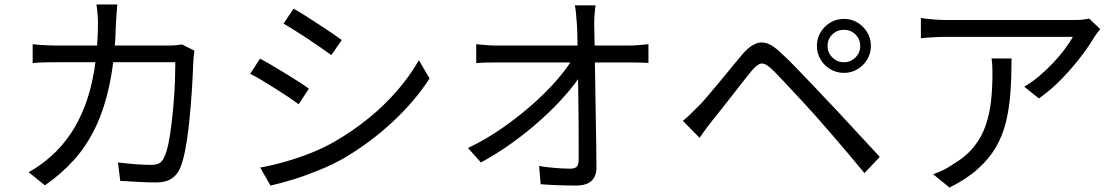

<svg xmlns="http://www.w3.org/2000/svg" viewBox="-20 -807 5040 864"><path d="M508 -787Q506 -770 504.5 -746.5Q503 -723 502 -705Q498 -552 475 -437.5Q452 -323 411.5 -237.5Q371 -152 313.5 -88Q256 -24 182 27L109 -32Q133 -45 161 -65Q189 -85 212 -106Q259 -148 296.5 -203Q334 -258 361.5 -329Q389 -400 404.5 -492.5Q420 -585 421 -704Q421 -715 420 -730Q419 -745 417.5 -760Q416 -775 414 -787ZM855 -579Q853 -566 851.5 -553Q850 -540 850 -530Q849 -502 846.5 -453Q844 -404 839.5 -346.5Q835 -289 828.5 -231Q822 -173 812 -124.5Q802 -76 789 -47Q774 -16 748.5 -1Q723 14 682 14Q644 14 602 11.5Q560 9 521 7L511 -76Q552 -71 590.5 -68Q629 -65 660 -65Q682 -65 696 -72Q710 -79 718 -98Q730 -121 738 -161Q746 -201 752 -251Q758 -301 762 -352Q766 -403 767.5 -449Q769 -495 769 -527H242Q212 -527 183 -526.5Q154 -526 127 -523V-608Q153 -605 183 -603.5Q213 -602 241 -602H735Q755 -602 770.5 -603.5Q786 -605 799 -607Z M1301 -768Q1323 -756 1353 -737Q1383 -718 1415 -697Q1447 -676 1474.5 -657.5Q1502 -639 1518 -627L1471 -559Q1453 -572 1426 -591Q1399 -610 1368 -630.5Q1337 -651 1307.5 -669.5Q1278 -688 1256 -701ZM1151 -53Q1206 -63 1264 -79.5Q1322 -96 1379 -118.5Q1436 -141 1486 -170Q1569 -218 1640 -276Q1711 -334 1768 -400Q1825 -466 1865 -536L1913 -454Q1848 -353 1748.5 -260Q1649 -167 1529 -96Q1478 -67 1418.5 -42.5Q1359 -18 1301.5 0Q1244 18 1197 28ZM1150 -543Q1172 -532 1203 -513.5Q1234 -495 1266 -475.5Q1298 -456 1326 -438Q1354 -420 1370 -408L1324 -338Q1305 -352 1277.5 -370.5Q1250 -389 1219 -408.5Q1188 -428 1158 -446Q1128 -464 1106 -475Z M2660 -783Q2657 -763 2655.5 -741.5Q2654 -720 2654 -699Q2655 -672 2655.5 -626.5Q2656 -581 2657 -524Q2658 -467 2659 -404Q2660 -341 2661 -278Q2662 -215 2663 -157Q2664 -99 2664 -52Q2664 -13 2641 7.5Q2618 28 2573 28Q2535 28 2492.5 26.5Q2450 25 2413 22L2406 -60Q2442 -54 2480.5 -51Q2519 -48 2547 -48Q2568 -48 2576 -58Q2584 -68 2584 -88Q2584 -124 2584 -175Q2584 -226 2583.5 -285.5Q2583 -345 2582 -406Q2581 -467 2580 -523.5Q2579 -580 2578.5 -626Q2578 -672 2576 -699Q2574 -728 2572 -747.5Q2570 -767 2567 -783ZM2123 -608Q2145 -606 2168.5 -604Q2192 -602 2215 -602Q2226 -602 2261 -602Q2296 -602 2347 -602Q2398 -602 2456 -602Q2514 -602 2572.5 -602Q2631 -602 2681.5 -602Q2732 -602 2767 -602Q2802 -602 2813 -602Q2833 -602 2858.5 -604.5Q2884 -607 2898 -608V-524Q2881 -525 2857.5 -525.5Q2834 -526 2816 -526Q2806 -526 2771.5 -526Q2737 -526 2685.5 -526Q2634 -526 2575.5 -526Q2517 -526 2457.5 -526Q2398 -526 2347 -526Q2296 -526 2261 -526Q2226 -526 2217 -526Q2192 -526 2169 -525.5Q2146 -525 2123 -523ZM2086 -141Q2166 -179 2238.5 -229.5Q2311 -280 2373 -334.5Q2435 -389 2482 -442.5Q2529 -496 2556 -541L2596 -542L2597 -474Q2569 -430 2522 -376.5Q2475 -323 2414.5 -268.5Q2354 -214 2284.5 -164Q2215 -114 2144 -76Z M3704 -600Q3704 -570 3725.5 -548.5Q3747 -527 3778 -527Q3808 -527 3829.5 -548.5Q3851 -570 3851 -600Q3851 -631 3829.5 -652Q3808 -673 3778 -673Q3747 -673 3725.5 -652Q3704 -631 3704 -600ZM3656 -600Q3656 -634 3672.5 -661.5Q3689 -689 3716.5 -705.5Q3744 -722 3778 -722Q3811 -722 3838.5 -705.5Q3866 -689 3882.5 -661.5Q3899 -634 3899 -600Q3899 -567 3882.5 -539.5Q3866 -512 3838.5 -495.5Q3811 -479 3778 -479Q3744 -479 3716.5 -495.5Q3689 -512 3672.5 -539.5Q3656 -567 3656 -600ZM3053 -263Q3073 -280 3088.5 -295Q3104 -310 3124 -330Q3142 -348 3165.5 -376Q3189 -404 3216.5 -436.5Q3244 -469 3271 -502.5Q3298 -536 3321 -563Q3361 -610 3400 -615.5Q3439 -621 3490 -573Q3521 -545 3557.5 -507.5Q3594 -470 3630 -432Q3666 -394 3695 -363Q3729 -328 3771 -282.5Q3813 -237 3857 -189.5Q3901 -142 3939 -101L3870 -28Q3835 -71 3795.5 -117.5Q3756 -164 3717.5 -208.5Q3679 -253 3647 -289Q3625 -314 3598 -343Q3571 -372 3544 -401Q3517 -430 3493.5 -455Q3470 -480 3454 -495Q3425 -523 3406.5 -521Q3388 -519 3362 -488Q3344 -466 3321 -436.5Q3298 -407 3273 -375Q3248 -343 3225 -314Q3202 -285 3185 -264Q3170 -245 3154.5 -224Q3139 -203 3128 -187Z M4931 -676Q4925 -669 4917.5 -659Q4910 -649 4904 -640Q4885 -606 4847.5 -556.5Q4810 -507 4761 -455.5Q4712 -404 4655 -364L4589 -417Q4624 -437 4657.5 -465.5Q4691 -494 4720.5 -525.5Q4750 -557 4772.5 -587.5Q4795 -618 4808 -641Q4792 -641 4756.5 -641Q4721 -641 4672.5 -641Q4624 -641 4569 -641Q4514 -641 4460 -641Q4406 -641 4359 -641Q4312 -641 4280 -641Q4248 -641 4238 -641Q4210 -641 4182 -639.5Q4154 -638 4124 -635V-726Q4150 -722 4180 -719.5Q4210 -717 4238 -717Q4248 -717 4281 -717Q4314 -717 4361.5 -717Q4409 -717 4465 -717Q4521 -717 4576.5 -717Q4632 -717 4681 -717Q4730 -717 4764.5 -717Q4799 -717 4812 -717Q4822 -717 4835.5 -717.5Q4849 -718 4862 -720Q4875 -722 4882 -723ZM4532 -544Q4532 -463 4527 -392Q4522 -321 4507 -259Q4492 -197 4461.5 -144.5Q4431 -92 4380 -46.5Q4329 -1 4253 37L4179 -23Q4200 -30 4224 -41.5Q4248 -53 4269 -68Q4328 -103 4363 -147Q4398 -191 4415.5 -242.5Q4433 -294 4439.5 -351.5Q4446 -409 4446 -471Q4446 -490 4445.5 -507Q4445 -524 4442 -544Z"/></svg>

Font: Noto Sans TC
Style: Regular
Weight: 400
Designer: Ryoko NISHIZUKA  (kana, bopomofo & ideographs); Paul D. Hunt (Latin, Greek & Cyrillic); Sandoll Communications , Soo-you
Foundry: Adobe
Version: Version 2.004-H2;hotconv 1.0.118;makeotfexe 2.5.65603